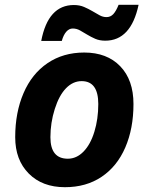

<svg xmlns="http://www.w3.org/2000/svg" viewBox="-20 -777 625 807"><path d="M393.1 -339.8Q393.1 -436 323.2 -436Q286.6 -436 257.6 -406.2Q228.5 -376.5 210.2 -318.8Q191.9 -261.2 191.9 -200.2Q191.9 -109.9 265.1 -109.9Q301.8 -109.9 331.1 -139.9Q360.4 -169.9 376.7 -223.4Q393.1 -276.9 393.1 -339.8ZM541 -339.8Q541 -236.8 506.6 -157.2Q472.2 -77.6 407.2 -33.9Q342.3 9.8 252.9 9.8Q157.7 9.8 100.8 -47.6Q43.9 -105 43.9 -200.2Q43.9 -304.2 78.9 -385.5Q113.8 -466.8 179.7 -511.5Q245.6 -556.2 334 -556.2Q429.7 -556.2 485.4 -498.5Q541 -440.9 541 -339.8ZM422.4 -606Q398.4 -606 380.1 -614Q361.8 -622.1 346.2 -631.6Q330.6 -641.1 316.2 -649.2Q301.8 -657.2 285.6 -657.2Q270.5 -657.2 258.5 -643.6Q246.6 -629.9 239.7 -605H153.3Q182.1 -755.9 290.5 -755.9Q314.5 -755.9 333.3 -747.8Q352.1 -739.7 368.2 -730.2Q384.3 -720.7 398.4 -712.9Q412.6 -705.1 427.7 -705.1Q444.3 -705.1 456.1 -717.5Q467.8 -730 478.5 -756.8H562.5Q530.3 -606 422.4 -606Z"/></svg>

Font: CAA NEO Sans
Style: Bold Italic
Weight: 700
Italic angle: -12°
Version: Version 1.10